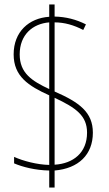

<svg xmlns="http://www.w3.org/2000/svg" viewBox="-20 -780 487 858"><path d="M200 -18V58H224V-18C331 -27 395 -89 395 -187C395 -279 334 -323 224 -371V-680C268 -680 310 -668 352 -646L364 -671C321 -693 274 -705 224 -706V-760H200V-705C109 -699 41 -638 41 -537C41 -439 107 -396 200 -354V-43C146 -44 82 -61 43 -79V-50C80 -34 138 -19 200 -18ZM200 -680V-382C123 -418 68 -453 68 -537C68 -625 126 -674 200 -680ZM224 -44V-343C320 -298 369 -263 369 -187C369 -98 308 -49 224 -44Z"/></svg>

Font: Noto Sans Thai Cond Thin
Style: Regular
Weight: 100
Width: 3
Designer: Monotype Design Team
Foundry: Monotype Imaging Inc.
Version: Version 2.002